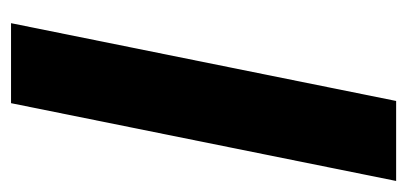

<svg xmlns="http://www.w3.org/2000/svg" viewBox="-215 -523 738 348"><g transform="rotate(90 154.0 -349.0)"><path d="M22 0H167L308 -698H163Z"/></g></svg>

Font: Braiins Sans
Style: Bold Italic
Weight: 700
Italic angle: -11.31°
Designer: Mike Abbink, Paul van der Laan, Pieter van Rosmalen, Jiri Chlebus, Lubos Buracinsky
Foundry: Bold Monday, Sudetype
Version: Version 1.000;hotconv 1.0.109;makeotfexe 2.5.65596